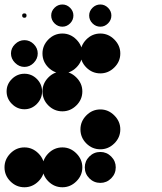

<svg xmlns="http://www.w3.org/2000/svg" viewBox="-24 -818 711 843"><path d="M416.7 -150.8Q444.2 -150.8 464.2 -130.8Q484.2 -110.8 484.2 -83.3Q484.2 -55 464.2 -35Q444.2 -15 416.7 -15Q388.3 -15 368.3 -35Q348.3 -55 348.3 -83.3Q348.3 -110.8 368.3 -130.8Q388.3 -150.8 416.7 -150.8ZM250 -170.8Q285 -170.8 311.2 -144.6Q337.5 -118.3 337.5 -83.3Q337.5 -47.5 311.2 -21.7Q285 4.2 250 4.2Q214.2 4.2 188.3 -21.7Q162.5 -47.5 162.5 -83.3Q162.5 -118.3 188.3 -144.6Q214.2 -170.8 250 -170.8ZM83.3 -170.8Q118.3 -170.8 144.6 -144.6Q170.8 -118.3 170.8 -83.3Q170.8 -47.5 144.6 -21.7Q118.3 4.2 83.3 4.2Q47.5 4.2 21.7 -21.7Q-4.2 -47.5 -4.2 -83.3Q-4.2 -118.3 21.7 -144.6Q47.5 -170.8 83.3 -170.8ZM416.7 -337.5Q451.7 -337.5 477.9 -311.2Q504.2 -285 504.2 -250Q504.2 -214.2 477.9 -188.3Q451.7 -162.5 416.7 -162.5Q380.8 -162.5 355 -188.3Q329.2 -214.2 329.2 -250Q329.2 -285 355 -311.2Q380.8 -337.5 416.7 -337.5ZM250 -504.2Q285 -504.2 311.2 -477.9Q337.5 -451.7 337.5 -416.7Q337.5 -380.8 311.2 -355Q285 -329.2 250 -329.2Q214.2 -329.2 188.3 -355Q162.5 -380.8 162.5 -416.7Q162.5 -451.7 188.3 -477.9Q214.2 -504.2 250 -504.2ZM28.3 -471.3Q51.7 -494.2 83.3 -494.2Q115 -494.2 137.9 -471.3Q160.8 -448.3 160.8 -416.7Q160.8 -385 137.9 -361.7Q115 -338.3 83.3 -338.3Q51.7 -338.3 28.3 -361.7Q5 -385 5 -416.7Q5 -448.3 28.3 -471.3ZM416.7 -670.8Q451.7 -670.8 477.9 -644.6Q504.2 -618.3 504.2 -583.3Q504.2 -547.5 477.9 -521.7Q451.7 -495.8 416.7 -495.8Q380.8 -495.8 355 -521.7Q329.2 -547.5 329.2 -583.3Q329.2 -618.3 355 -644.6Q380.8 -670.8 416.7 -670.8ZM250 -670.8Q285 -670.8 311.2 -644.6Q337.5 -618.3 337.5 -583.3Q337.5 -547.5 311.2 -521.7Q285 -495.8 250 -495.8Q214.2 -495.8 188.3 -521.7Q162.5 -547.5 162.5 -583.3Q162.5 -618.3 188.3 -644.6Q214.2 -670.8 250 -670.8ZM42.1 -624.2Q60 -641.7 83.3 -641.7Q106.7 -641.7 124.2 -624.2Q141.7 -606.7 141.7 -583.3Q141.7 -560 124.2 -542.1Q106.7 -524.2 83.3 -524.2Q60 -524.2 42.1 -542.1Q24.2 -560 24.2 -583.3Q24.2 -606.7 42.1 -624.2ZM416.7 -798.3Q435.8 -798.3 450.4 -783.8Q465 -769.2 465 -750Q465 -730 450.4 -715.4Q435.8 -700.8 416.7 -700.8Q396.7 -700.8 382.1 -715.4Q367.5 -730 367.5 -750Q367.5 -769.2 382.1 -783.8Q396.7 -798.3 416.7 -798.3ZM250 -798.3Q269.2 -798.3 283.8 -783.8Q298.3 -769.2 298.3 -750Q298.3 -730 283.8 -715.4Q269.2 -700.8 250 -700.8Q230 -700.8 215.4 -715.4Q200.8 -730 200.8 -750Q200.8 -769.2 215.4 -783.8Q230 -798.3 250 -798.3ZM83.3 -759.2Q92.5 -759.2 92.5 -750Q92.5 -740 83.3 -740Q73.3 -740 73.3 -750Q73.3 -759.2 83.3 -759.2Z"/></svg>

Font: 0xA000-Dots-Mono
Style: Dots-Mono
Weight: 400
Version: Version 0.1